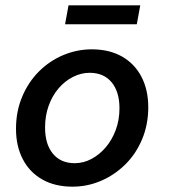

<svg xmlns="http://www.w3.org/2000/svg" viewBox="-20 -688 640 720"><path d="M252 12Q186 12 138.5 -15Q91 -42 65.5 -91Q40 -140 40 -205Q40 -270 63 -325Q86 -380 126 -420Q166 -460 217.5 -481.5Q269 -503 324 -503Q390 -503 437.5 -476Q485 -449 510.5 -400Q536 -351 536 -286Q536 -221 513 -166Q490 -111 450 -71.5Q410 -32 359 -10Q308 12 252 12ZM260 -76Q293 -76 323 -92Q353 -108 376.5 -135.5Q400 -163 414 -200.5Q428 -238 428 -282Q428 -344 398.5 -379.5Q369 -415 316 -415Q284 -415 253.5 -399.5Q223 -384 199.5 -356.5Q176 -329 162.5 -291.5Q149 -254 149 -210Q149 -147 178.5 -111.5Q208 -76 260 -76ZM224 -597 237 -668H506L493 -597Z"/></svg>

Font: Source Code Pro SemiBold
Style: Italic
Weight: 600
Italic angle: -11°
Monospace: yes
Designer: Paul D. Hunt, Teo Tuominen
Foundry: Adobe Systems Incorporated
Version: Version 1.016;hotconv 1.0.116;makeotfexe 2.5.65601